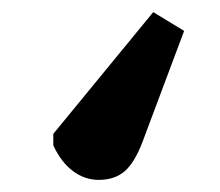

<svg xmlns="http://www.w3.org/2000/svg" viewBox="-20 -117 364 317"><path d="M233 -97 284 -66 215 118Q202 152 185.5 166Q169 180 143 180Q120 180 100.5 165.5Q81 151 68 123V104Z"/></svg>

Font: Literata Variable Black
Style: Regular
Weight: 900
Designer: Latin by Veronika Burian and Jose Scaglione. Greek by Irene Vlachou. Cyrillic by Vera Evstafieva.
Foundry: TypeTogether
Version: Version 3.021